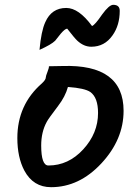

<svg xmlns="http://www.w3.org/2000/svg" viewBox="-20 -723 557 797"><path d="M52 -150Q52 -288 154 -377Q170 -392 170 -401Q170 -407 177 -424.5Q184 -442 183 -448L240 -449Q493 -457 493 -263Q493 -144 401 -45Q309 54 192 54Q118 54 81 -15Q52 -70 52 -150ZM151 -119Q151 -36 181 -36Q264 -36 325.5 -103Q387 -170 387 -254Q387 -318 355 -341Q332 -357 262 -362Q251 -322 221 -283Q180 -229 174 -217Q151 -175 151 -119ZM259 -604Q250 -604 232 -583Q221 -569 209 -554Q193 -538 144 -516Q151 -594 168 -631Q194 -690 255 -690Q307 -690 362 -615Q374 -619 404 -663Q433 -703 450 -703Q477 -703 477 -678Q477 -618 447 -576Q414 -529 359 -529Q328 -529 301 -554Q290 -564 259 -604Z"/></svg>

Font: Wortlaut AH
Style: SemiBold
Weight: 600
Designer: Andreas Höfeld
Foundry: Fontgrube AH
Version: Version 2.59